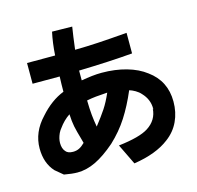

<svg xmlns="http://www.w3.org/2000/svg" viewBox="-123 -873 1165 1136"><g transform="rotate(-15 460.0 -304.5)"><path d="M534 77 501 9Q631 -6 684 -40Q747 -80 751 -151Q751 -148 753 -142V-150Q753 -206 712 -249Q699 -264 680 -275Q661 -286 644 -291Q607 -204 564 -137Q521 -70 459 -12Q392 46 335.5 73Q279 100 224 100Q191 100 142 91L118 71L94 51Q43 -5 43 -95Q43 -195 120 -276Q187 -352 266 -383Q266 -429 268 -476H102V-603H274Q279 -681 293 -744Q334 -744 354 -743L416 -742Q407 -687 397 -605Q469 -606 538 -610Q607 -614 717 -623V-497Q579 -485 388 -480V-420Q423 -426 453.5 -429.5Q484 -433 513 -433Q595 -433 664 -413.5Q733 -394 781 -357Q880 -285 880 -159Q880 -93 854.5 -38.5Q829 16 779 53Q700 114 562 135Q557 125 534 77ZM515 -311Q469 -308 444 -305.5Q419 -303 388 -297Q389 -244 392.5 -208Q396 -172 403 -133Q443 -184 467.5 -221Q492 -258 515 -311ZM198 -178Q190 -169 182 -153Q168 -122 168 -95Q168 -61 185 -42Q198 -25 230 -25Q251 -25 268 -33.5Q285 -42 303 -60Q301 -66 296 -86Q281 -137 274.5 -168.5Q268 -200 266 -245Q228 -220 198 -178Z"/></g></svg>

Font: BM Euljiro oraeorae
Style: Regular
Weight: 400
Designer: Bongjin Kim; Bomjun Kim; Myungsoo Han; Hyesun Chae; Mikyoung Jeong; Wujin Sim; Minjae Kang; Suwha Jang;
Foundry: Sandoll Inc.
Version: Version 1.000;hotconv 1.0.109;makeexe 2.5.65596